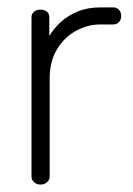

<svg xmlns="http://www.w3.org/2000/svg" viewBox="-20 -498 358 518"><path d="M89 0Q79 0 72 -6.5Q65 -13 65 -21V-452Q65 -461 72 -466.5Q79 -472 89 -472Q100 -472 106.5 -466.5Q113 -461 113 -452V-401Q125 -421 144 -438.5Q163 -456 189.5 -467Q216 -478 250 -478H286Q295 -478 301 -471.5Q307 -465 307 -455Q307 -445 301 -438.5Q295 -432 286 -432H250Q216 -432 184.5 -414.5Q153 -397 133.5 -364.5Q114 -332 114 -286V-21Q114 -13 107 -6.5Q100 0 89 0Z"/></svg>

Font: Dosis Light
Style: Regular
Weight: 300
Designer: EdgarTolentino, PabloImpallari, IginoMarini
Foundry: EdgarTolentino, PabloImpallari, IginoMarini
Version: Version 3.001; ttfautohint (v1.8.2)